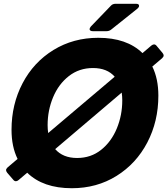

<svg xmlns="http://www.w3.org/2000/svg" viewBox="-20 -979 886 1016"><path d="M840 -699Q846 -692 846 -685Q846 -679 838 -671L786 -627Q818 -562 818 -473Q818 -337 759.5 -225Q701 -113 596.5 -48Q492 17 360 17Q208 17 124 -65L78 -26Q71 -20 64 -20Q56 -20 50 -28L18 -65Q12 -73 12 -79Q12 -85 20 -93L73 -138Q41 -203 41 -292Q41 -427 99.5 -538.5Q158 -650 263 -714.5Q368 -779 500 -779Q651 -779 734 -698L781 -738Q789 -744 795 -744Q803 -744 809 -736ZM235 -275 587 -573Q547 -619 472 -619Q399 -619 344.5 -576.5Q290 -534 261 -464.5Q232 -395 232 -317Q232 -295 235 -275ZM624 -489 272 -190Q313 -143 388 -143Q461 -143 515 -186Q569 -229 598 -299Q627 -369 627 -448Q627 -470 624 -489ZM471 -814Q463 -814 458.5 -817Q454 -820 454 -825Q454 -830 461 -839L567 -949Q576 -959 592 -959H700Q716 -959 716 -948Q716 -941 708 -934L569 -823Q558 -814 544 -814Z"/></svg>

Font: Open Sauce Two Black Italic
Style: Regular
Weight: 900
Italic angle: -10°
Designer: Alfredo Marco Pradil
Foundry: Creative Sauce Fz LLC
Version: Version 1.477